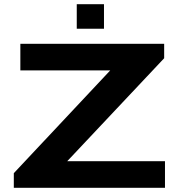

<svg xmlns="http://www.w3.org/2000/svg" viewBox="-20 -896 874 916"><path d="M346.2 -758.8V-876H476.1V-758.8ZM45.9 0V-69.8L505.9 -560.1H77.1V-687H763.2V-618.2L300.8 -127H767.1V0Z"/></svg>

Font: Archivo Expanded SemiBold
Style: Regular
Weight: 600
Width: 7
Designer: Hector Gatti
Foundry: Omnibus-Type
Version: Version 2.001